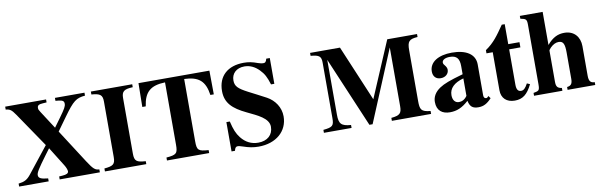

<svg xmlns="http://www.w3.org/2000/svg" viewBox="-48 -1136 5008 1600"><g transform="rotate(-10 2456.5 -336.5)"><path d="M699 0V-25C665 -26 649 -38 602 -111L420 -394L500 -505C587 -626 613 -644 688 -651V-676H438V-651L459 -649C497 -645 510 -638 510 -614C510 -592 499 -573 452 -508L396 -431L299 -581C286 -601 284 -606 284 -618C284 -639 296 -647 332 -649L363 -651V-676H17V-651C53 -648 66 -638 97 -593L295 -302L120 -81C90 -44 66 -31 16 -25V0H266V-25C205 -31 185 -41 185 -67C185 -88 204 -119 279 -220L317 -271L418 -109C430 -90 439 -67 439 -55C439 -38 422 -29 387 -27L359 -25V0Z M1092 0V-25C1016 -30 997 -41 997 -106V-576C997 -632 1018 -648 1092 -651V-676H742V-651C814 -646 835 -632 835 -576V-106C835 -44 817 -32 742 -25V0Z M1747 -475 1745 -676H1145L1142 -475H1171C1188 -594 1240 -640 1364 -644V-117C1364 -43 1353 -32 1267 -25V0H1624V-25C1537 -31 1526 -41 1526 -117V-644C1649 -640 1701 -594 1718 -475Z M2259 -474V-692H2229C2222 -665 2215 -659 2197 -659C2188 -659 2176 -661 2155 -668C2109 -685 2077 -691 2038 -691C1902 -691 1819 -617 1819 -490C1819 -389 1877 -334 1990 -280C2033 -259 2078 -239 2112 -215C2146 -191 2169 -163 2169 -127C2169 -58 2120 -14 2043 -14C1985 -14 1937 -38 1899 -86C1870 -123 1856 -158 1839 -229H1810V19H1839C1845 -7 1853 -15 1869 -15C1877 -15 1888 -12 1910 -5C1959 12 1996 19 2040 19C2188 19 2288 -68 2288 -194C2288 -270 2243 -335 2179 -370C2128 -398 2080 -421 2031 -447C1951 -489 1928 -512 1928 -561C1928 -618 1969 -660 2038 -660C2083 -660 2125 -641 2161 -604C2195 -569 2211 -539 2231 -474Z M3502 0V-25C3422 -32 3414 -53 3414 -126V-554C3414 -629 3429 -646 3502 -651V-676H3250L3049 -204L2850 -676H2597V-651C2670 -645 2686 -631 2686 -577V-108C2686 -43 2673 -33 2595 -25V0H2829V-25C2747 -31 2728 -53 2728 -129V-594L2980 0H3007L3259 -605V-109C3259 -50 3245 -32 3170 -25V0Z M3818 -97C3796 -66 3772 -57 3748 -57C3718 -57 3696 -80 3696 -124C3696 -182 3738 -223 3818 -245ZM3998 -64 3988 -54C3985 -51 3982 -50 3977 -50C3963 -50 3956 -61 3956 -78V-339C3956 -425 3882 -473 3760 -473C3647 -473 3569 -427 3569 -347C3569 -305 3593 -279 3634 -279C3674 -279 3702 -305 3702 -339C3702 -353 3696 -365 3683 -381C3674 -391 3672 -398 3672 -404C3672 -428 3701 -441 3737 -441C3796 -441 3818 -412 3818 -348V-280C3702 -247 3655 -229 3617 -204C3572 -174 3550 -136 3550 -92C3550 -18 3596 14 3660 14C3718 14 3764 -5 3819 -55C3830 -4 3852 14 3901 14C3944 14 3975 -2 4013 -43Z M4332 -112C4312 -74 4296 -59 4275 -59C4247 -59 4236 -79 4236 -119V-417H4331V-461H4236V-630H4211C4153 -546 4116 -493 4044 -444V-417H4097V-95C4097 -28 4140 12 4209 12C4276 12 4316 -19 4357 -101Z M4891 0V-24C4856 -24 4842 -41 4842 -87V-337C4842 -416 4794 -473 4712 -473C4659 -473 4614 -454 4565 -396V-676H4372V-652C4418 -643 4426 -639 4426 -591V-89C4426 -33 4418 -33 4373 -24V0H4613V-24C4576 -29 4565 -44 4565 -85V-348C4565 -352 4572 -362 4582 -372C4604 -394 4628 -406 4652 -406C4691 -406 4703 -380 4703 -309V-85C4703 -44 4691 -28 4657 -24V0Z"/></g></svg>

Font: XITS Math
Style: Bold
Weight: 700
Designer: MicroPress Inc., with final additions and corrections provided by Coen Hoffman, Elsevier (retired)
Version: Version 1.302